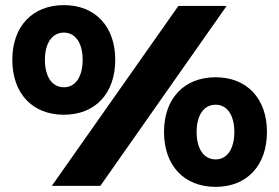

<svg xmlns="http://www.w3.org/2000/svg" viewBox="-20 -724 1087 748"><path d="M229 -704C106 -704 28 -621 28 -491C28 -360 106 -277 229 -277C351 -277 429 -360 429 -491C429 -621 351 -704 229 -704ZM675 -701 182 0H371L863 -701ZM229 -597C274 -597 302 -556 302 -491C302 -425 274 -384 229 -384C183 -384 155 -425 155 -491C155 -556 183 -597 229 -597ZM820 -423C697 -423 619 -340 619 -210C619 -79 697 4 820 4C942 4 1020 -79 1020 -210C1020 -340 942 -423 820 -423ZM820 -316C865 -316 893 -275 893 -210C893 -144 865 -103 820 -103C774 -103 746 -144 746 -210C746 -275 774 -316 820 -316Z"/></svg>

Font: Montserrat ExtraBold
Style: Regular
Weight: 800
Designer: Julieta Ulanovsky
Foundry: Julieta Ulanovsky
Version: Version 4.000